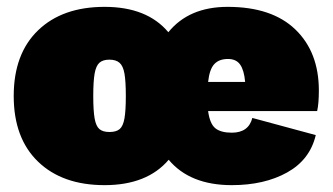

<svg xmlns="http://www.w3.org/2000/svg" viewBox="-20 -530 970 560"><path d="M905 -206H587Q592 -169 608 -156Q624 -143 656 -143Q705 -143 716 -186L901 -136Q884 -64 817.5 -27Q751 10 656 10Q534 10 472 -64Q409 10 285 10Q162 10 91 -58.5Q20 -127 20 -250Q20 -373 91 -441.5Q162 -510 285 -510Q409 -510 471 -436Q531 -510 644 -510Q773 -510 841.5 -444Q910 -378 910 -266Q910 -228 905 -206ZM587 -291H695Q692 -325 680.5 -341.5Q669 -358 645 -358Q619 -358 605 -343Q591 -328 587 -291ZM347 -250Q347 -293 343 -315.5Q339 -338 328.5 -347Q318 -356 299 -356Q280 -356 270 -347Q260 -338 256 -315.5Q252 -293 252 -250Q252 -207 256 -184.5Q260 -162 270 -153.5Q280 -145 299 -145Q319 -145 329 -153.5Q339 -162 343 -184.5Q347 -207 347 -250Z"/></svg>

Font: Work Sans Black
Style: Regular
Weight: 900
Designer: Wei Huang
Foundry: Wei Huang
Version: Version 1.500